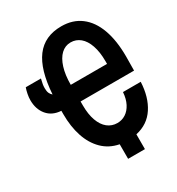

<svg xmlns="http://www.w3.org/2000/svg" viewBox="-193 -852 986 1068"><g transform="rotate(-30 300.0 -318.0)"><path d="M478 -421.5V-438.5Q478 -498 463.2 -540.5Q448.5 -583 422.2 -604.8Q396 -626.5 361.5 -626.5Q326.5 -626.5 300.2 -601.8Q274 -577 259.5 -530.8Q245 -484.5 245 -421.5ZM21.5 -535H119Q114 -513 112 -502.5Q110 -492 110 -477Q110 -457.5 115.2 -445.8Q120.5 -434 130.5 -425.5Q140.5 -579 197.2 -654.5Q254 -730 361.5 -730Q435 -730 486.2 -691.2Q537.5 -652.5 564 -579.5Q590.5 -506.5 590.5 -404.5L589.5 -314H246V-289Q246 -231.5 260.8 -190.8Q275.5 -150 302.2 -128.8Q329 -107.5 364.5 -107.5Q393.5 -107.5 417.8 -123Q442 -138.5 457.8 -168.8Q473.5 -199 476.5 -241.5H590.5Q586 -145.5 544.2 -81.8Q502.5 -18 423.5 -0.5V94.5H315.5V1Q253.5 -11 211.5 -52.5Q169.5 -94 148.5 -157.5Q127.5 -221 127.5 -300.5V-322.5Q70.5 -326 39 -363.8Q7.5 -401.5 7.5 -459.5Q7.5 -477 11.5 -497.8Q15.5 -518.5 21.5 -535Z"/></g></svg>

Font: JuliaMono ExtraBold
Style: Regular
Weight: 800
Monospace: yes
Designer: cormullion
Foundry: corm
Version: Version 0.055; ttfautohint (v1.8.4)